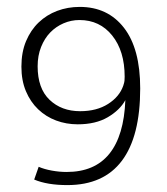

<svg xmlns="http://www.w3.org/2000/svg" viewBox="-20 -530 485 556"><path d="M211 -510Q292 -510 339 -449.5Q386 -389 386 -274Q386 -135 333 -64.5Q280 6 175 6Q117 6 79 -10L92 -47Q108 -40 130 -36Q152 -32 173 -32Q254 -32 296.5 -84.5Q339 -137 343 -240Q327 -211 292 -190.5Q257 -170 205 -170Q172 -170 142.5 -181Q113 -192 90.5 -213.5Q68 -235 55 -266Q42 -297 42 -337Q42 -379 55.5 -411Q69 -443 92 -465Q115 -487 145.5 -498.5Q176 -510 211 -510ZM210 -472Q186 -472 164 -462.5Q142 -453 125.5 -436Q109 -419 99 -394Q89 -369 89 -338Q89 -274 123.5 -241Q158 -208 212 -208Q260 -208 293 -229Q326 -250 337 -282Q340 -291 340.5 -296Q341 -301 341 -308Q341 -382 305 -427Q269 -472 210 -472Z"/></svg>

Font: Mukta Malar ExtraLight
Style: Regular
Weight: 275
Designer: Aadarsh Rajan, Girish Dalvi, Yashodeep Gholap
Foundry: Ek Type
Version: Version 2.538;PS 1.000;hotconv 16.6.51;makeotf.lib2.5.65220;